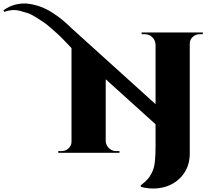

<svg xmlns="http://www.w3.org/2000/svg" viewBox="-318 -889 1229 1117"><path d="M782 -700H862V-690H844Q820 -690 803 -674Q786 -658 786 -635V4Q786 76 746.5 127.5Q707 179 642.5 198Q578 217 504 199L499 191Q528 168 541 153.5Q554 139 566.5 113.5Q579 88 583 52Q587 16 587 -42V-166L297 -428V-71Q297 -54 305.5 -40Q314 -26 328 -18Q342 -10 358 -10H377V0H21V-10H40Q64 -10 81 -26Q98 -42 98 -65V-609Q81 -627 74.5 -634Q68 -641 46.5 -663Q25 -685 11.5 -696.5Q-2 -708 -26 -729.5Q-50 -751 -68.5 -762.5Q-87 -774 -111.5 -790Q-136 -806 -157.5 -813Q-179 -820 -202.5 -826Q-226 -832 -249 -830Q-272 -828 -293 -820L-298 -829Q-264 -854 -225.5 -863Q-187 -872 -151 -867Q-115 -862 -80 -849Q-45 -836 -12 -814.5Q21 -793 47.5 -771Q74 -749 98 -725L587 -283V-629Q586 -655 568 -672.5Q550 -690 525 -690H506V-700Z"/></svg>

Font: Cinzel Decorative Black
Style: Regular
Weight: 900
Designer: Natanael Gama
Version: Version 1.001;PS 001.001;hotconv 1.0.56;makeotf.lib2.0.21325